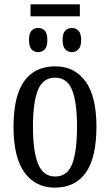

<svg xmlns="http://www.w3.org/2000/svg" viewBox="-20 -850 504 880"><path d="M120 -775V-830H346V-775ZM155 -611Q137 -611 125 -623.5Q113 -636 113 -667Q113 -698 125 -710Q137 -722 155 -722Q172 -722 184.5 -710Q197 -698 197 -667Q197 -636 184.5 -623.5Q172 -611 155 -611ZM309 -611Q292 -611 279.5 -623.5Q267 -636 267 -667Q267 -698 279.5 -710Q292 -722 309 -722Q326 -722 339 -710Q352 -698 352 -667Q352 -636 339 -623.5Q326 -611 309 -611ZM231 10Q143 10 92.5 -59Q42 -128 42 -269Q42 -409 90.5 -477.5Q139 -546 234 -546Q321 -546 371.5 -477.5Q422 -409 422 -269Q422 -128 373.5 -59Q325 10 231 10ZM233 -41Q289 -41 311 -99Q333 -157 333 -269Q333 -381 310.5 -437.5Q288 -494 232 -494Q177 -494 154 -437.5Q131 -381 131 -269Q131 -157 154.5 -99Q178 -41 233 -41Z"/></svg>

Font: Noto Serif ExtraCondensed
Style: Regular
Weight: 400
Width: 2
Designer: Monotype Design Team
Foundry: Monotype Imaging Inc.
Version: Version 2.015